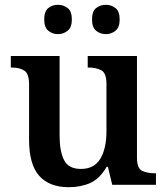

<svg xmlns="http://www.w3.org/2000/svg" viewBox="-20 -769 693 799"><path d="M266 10Q185 10 143 -37.5Q101 -85 101 -187V-418Q101 -462 81.5 -475Q62 -488 28 -488H25V-536H228V-205Q228 -140 246.5 -103Q265 -66 317 -66Q372 -66 397.5 -108.5Q423 -151 423 -222V-420Q423 -465 401.5 -476.5Q380 -488 349 -488H345V-536H550V-113Q550 -69 571 -58.5Q592 -48 623 -48H629V0H447L429 -75H424Q395 -25 355.5 -7.5Q316 10 266 10ZM421 -627Q397 -627 380 -641Q363 -655 363 -688Q363 -722 380 -735.5Q397 -749 421 -749Q443 -749 460.5 -735.5Q478 -722 478 -688Q478 -655 460.5 -641Q443 -627 421 -627ZM221 -627Q198 -627 181 -641Q164 -655 164 -688Q164 -722 181 -735.5Q198 -749 221 -749Q244 -749 261.5 -735.5Q279 -722 279 -688Q279 -655 261.5 -641Q244 -627 221 -627Z"/></svg>

Font: Noto Serif Hentaigana SemiBold
Style: Regular
Weight: 600
Designer: Kazuhiro Yamada
Foundry: nipponia
Version: Version 1.000; ttfautohint (v1.8.4.7-5d5b)